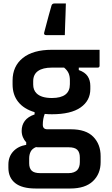

<svg xmlns="http://www.w3.org/2000/svg" viewBox="-20 -829 640 1099"><path d="M245 -628Q229 -628 233 -643Q242 -677 247.5 -698Q253 -719 259 -741Q265 -763 275 -798Q279 -809 291 -809H357Q356 -771 355 -744Q354 -717 353 -691Q352 -665 351 -628ZM104 -80Q104 -113 122 -137Q140 -161 178 -174V-187Q117 -205 84.5 -245.5Q52 -286 52 -346V-368Q52 -450 110.5 -497Q169 -544 277 -544H550V-453Q550 -442 539 -442H431V-428Q466 -416 481.5 -393Q497 -370 497 -337V-319Q497 -253 441.5 -214Q386 -175 277 -175Q256 -175 236 -177Q225 -149 225 -115Q225 -89 251 -89H386Q472 -89 514 -46Q556 -3 556 65V99Q556 166 512 208Q468 250 382 250H184Q106 250 67 219Q28 188 28 131V113Q28 68 55.5 38Q83 8 130 0V-15Q118 -27 111 -44Q104 -61 104 -80ZM277 -268Q380 -268 380 -347V-370Q380 -392 373 -409Q366 -426 347 -442H277Q225 -442 197.5 -422.5Q170 -403 170 -364V-345Q170 -314 189 -295Q216 -268 277 -268ZM210 162H373Q390 162 402.5 157Q415 152 422 145Q437 128 437 99V73Q437 43 422.5 28.5Q408 14 373 14H196Q191 14 186 13Q164 22 155.5 39Q147 56 147 78V106Q147 134 161.5 148Q176 162 210 162Z"/></svg>

Font: Recursive Mn Lnr St SmB
Style: Regular
Weight: 600
Monospace: yes
Version: Version 1.079;hotconv 1.0.112;makeotfexe 2.5.65598; ttfautoh